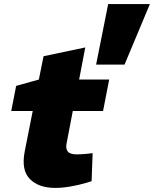

<svg xmlns="http://www.w3.org/2000/svg" viewBox="-20 -910 753 939"><path d="M250 9Q169 9 126 -34.5Q83 -78 101 -170L140 -367H35L59 -490L170 -521L193 -635L397 -678L367 -521H514L484 -367H336L305 -205Q301 -183 311.5 -169Q322 -155 357 -155Q370 -155 382 -156Q394 -157 407 -158L433 -161L428 -24L403 -16Q361 -4 322.5 2.5Q284 9 250 9ZM450 -594 509 -890H713L589 -594Z"/></svg>

Font: REM ExtraBold
Style: Italic
Weight: 800
Italic angle: -11°
Designer: Octavio Pardo
Foundry: Ashler Design
Version: Version 1.005;gftools[0.9.28]